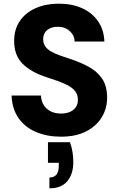

<svg xmlns="http://www.w3.org/2000/svg" viewBox="-20 -732 648 1045"><path d="M312 12Q237 12 176.5 -13.5Q116 -39 81 -89Q46 -139 43 -212H203Q204 -183 217.5 -161Q231 -139 255 -126.5Q279 -114 311 -114Q339 -114 359.5 -122.5Q380 -131 392 -147.5Q404 -164 404 -189Q404 -216 390 -234.5Q376 -253 351 -266.5Q326 -280 294.5 -291Q263 -302 227 -314Q146 -341 101.5 -386.5Q57 -432 57 -509Q57 -573 88.5 -618.5Q120 -664 175 -688Q230 -712 299 -712Q372 -712 426.5 -687.5Q481 -663 513.5 -616.5Q546 -570 548 -506H386Q386 -528 374 -546Q362 -564 342.5 -575Q323 -586 298 -586Q275 -587 256 -579.5Q237 -572 226 -556.5Q215 -541 215 -518Q215 -496 226.5 -479.5Q238 -463 258.5 -451.5Q279 -440 306.5 -430Q334 -420 366 -410Q420 -392 464.5 -367.5Q509 -343 536 -303.5Q563 -264 563 -199Q563 -142 534 -94Q505 -46 449 -17Q393 12 312 12ZM249 293V234Q275 234 287.5 218Q300 202 300 170V154H241V42H361Q371 71 375 98Q379 125 379 150Q379 215 346.5 254Q314 293 249 293Z"/></svg>

Font: DM Sans 20pt Black
Style: Regular
Weight: 900
Version: Version 4.004;gftools[0.9.30]